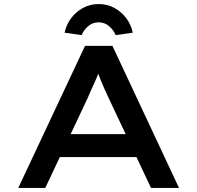

<svg xmlns="http://www.w3.org/2000/svg" viewBox="-20 -926 972 946"><path d="M70 0 399 -700H534L862 0H724L514 -446Q505 -465 496 -485Q487 -505 478.5 -525.5Q470 -546 462.5 -567Q455 -588 448 -608L480 -609Q473 -587 465 -565.5Q457 -544 447.5 -523Q438 -502 429 -482.5Q420 -463 412 -443L203 0ZM217 -152 264 -265H661L686 -152ZM382 -753 298 -765Q307 -805 330.5 -836.5Q354 -868 389 -887Q424 -906 466 -906Q509 -906 543.5 -887Q578 -868 602 -836.5Q626 -805 634 -765L550 -753Q539 -779 517 -797.5Q495 -816 466 -816Q437 -816 415 -797.5Q393 -779 382 -753Z"/></svg>

Font: Lexend Tera Medium
Style: Regular
Weight: 500
Designer: Bonnie Shaver-Troup, Thomas Jockin
Foundry: Lexend
Version: Version 1.007